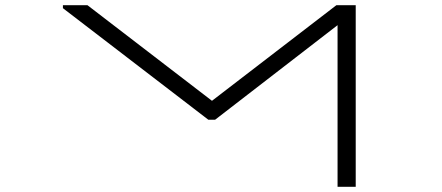

<svg xmlns="http://www.w3.org/2000/svg" viewBox="-20 -720 1704 740"><path d="M1351 -700H1276.5L797 -331.5L317 -700H222.5V-688.5L783 -258.5H809L1281 -623V0H1351Z"/></svg>

Font: Melete Light
Style: Regular
Weight: 300
Width: 6
Designer: Sora Sagano
Foundry: DOT COLON
Version: Version 0.200;FEAKit 1.0